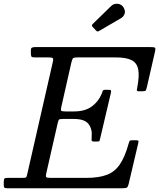

<svg xmlns="http://www.w3.org/2000/svg" viewBox="-60 -1000 845 1020"><path d="M596.5 -960Q607.5 -941.5 601.8 -926.2Q596 -911 583 -903.5L469 -837Q462.5 -833 458.8 -832.8Q455 -832.5 449.5 -838.5L432.5 -856.5Q424.5 -865 432.5 -872.5L530.5 -968Q544.5 -982 565.5 -979.8Q586.5 -977.5 596.5 -960ZM246.5 -346 185.5 -78Q182 -62.5 186 -58.8Q190 -55 210 -55H398Q464 -55 506.5 -70.8Q549 -86.5 576.2 -126Q603.5 -165.5 623 -236Q626 -246.5 628.2 -250.8Q630.5 -255 645 -255H660Q671.5 -255 674.2 -252.8Q677 -250.5 675 -242L623.5 -23Q620 -8.5 614.8 -4.2Q609.5 0 591 0H-22Q-31 0 -35.5 -2.5Q-40 -5 -40 -15V-32Q-40 -46.5 -37 -50.8Q-34 -55 -20 -55H59Q76.5 -55 79.2 -58.5Q82 -62 85 -76L221 -672.5Q224.5 -688 219.8 -691.5Q215 -695 196 -695H124Q110 -695 107 -699.5Q104 -704 104 -718V-734Q104 -745 111.2 -747.5Q118.5 -750 128 -750H736Q758 -750 762.8 -746.8Q767.5 -743.5 763.5 -726L720 -536Q716.5 -522 713.5 -518.5Q710.5 -515 693 -515H678.5Q666 -515 667 -521.8Q668 -528.5 669.5 -537Q681 -597 674.2 -631.5Q667.5 -666 639 -680.5Q610.5 -695 555 -695H355Q330.5 -695 326.8 -689.5Q323 -684 318.5 -665L265.5 -431Q262 -416 265.2 -412Q268.5 -408 288 -408H333Q391 -408 426.8 -433.8Q462.5 -459.5 480 -501Q483.5 -509.5 485.5 -516.2Q487.5 -523 499.5 -523H515Q528.5 -523 529.8 -519Q531 -515 528.5 -504L472.5 -266Q470.5 -256.5 469 -252.2Q467.5 -248 455 -248H439Q426.5 -248 426.5 -256Q426.5 -264 427 -273Q431 -314 410.5 -341Q390 -368 333 -368H275Q256.5 -368 253.2 -364.5Q250 -361 246.5 -346Z"/></svg>

Font: Besley*
Style: Italic
Weight: 400
Italic angle: -13°
Designer: Owen Earl
Foundry: indestructible type*
Version: Version 2.000; ttfautohint (v1.8.3)